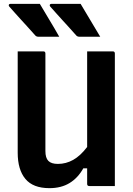

<svg xmlns="http://www.w3.org/2000/svg" viewBox="-20 -967 690 998"><path d="M187 -947Q214 -901 238 -861.5Q262 -822 288 -776H180Q170 -776 164 -782Q138 -811 120.5 -830.5Q103 -850 89 -865Q75 -880 61 -896Q47 -912 28 -933Q24 -938 26 -942.5Q28 -947 34 -947ZM399 -947Q426 -901 450 -861.5Q474 -822 501 -776H393Q383 -776 377 -782Q351 -811 333.5 -830.5Q316 -850 302 -865Q288 -880 274 -896Q260 -912 241 -933Q237 -938 239 -942.5Q241 -947 247 -947ZM237 11Q152 11 112 -37Q72 -85 72 -173V-700H205Q216 -700 216 -689V-182Q216 -146 231.5 -130.5Q247 -115 281 -115Q323 -115 360.5 -136Q398 -157 433 -203V-700H566Q577 -700 577 -689V0H444Q433 0 433 -11V-92H413Q385 -42 341.5 -15.5Q298 11 237 11Z"/></svg>

Font: Recursive Sn Lnr St
Style: Bold
Weight: 700
Version: Version 1.079;hotconv 1.0.112;makeotfexe 2.5.65598; ttfautoh